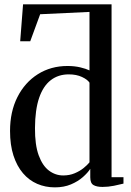

<svg xmlns="http://www.w3.org/2000/svg" viewBox="-20 -838 592 870"><path d="M228.5 11Q185.5 11 148.5 -5Q111.5 -21 84 -53.2Q56.5 -85.5 41 -133.2Q25.5 -181 25.5 -244.5Q25.5 -332 59 -398.2Q92.5 -464.5 151.5 -501.8Q210.5 -539 286 -539Q317.5 -539 343.8 -532.8Q370 -526.5 385.5 -519V-784L162 -773.5L117 -651H71.5L84.5 -818.5H485.5V-35H539.5V-6Q522.5 -1.5 496.2 3.8Q470 9 444.5 9Q418 9 403.5 0.5Q389 -8 389 -34.5V-73Q378 -55.5 355.8 -35.8Q333.5 -16 301.5 -2.5Q269.5 11 228.5 11ZM266.5 -43Q295 -43 318.2 -52.8Q341.5 -62.5 358.8 -76.5Q376 -90.5 385.5 -102.5V-463.5Q376.5 -477.5 351.5 -489.2Q326.5 -501 291.5 -501Q244 -501 209.8 -474.5Q175.5 -448 157.2 -394.2Q139 -340.5 138.5 -258Q138 -182 155.2 -134.5Q172.5 -87 201.8 -65Q231 -43 266.5 -43Z"/></svg>

Font: Merriweather 96pt
Style: Regular
Weight: 400
Version: Version 2.100